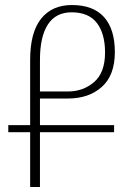

<svg xmlns="http://www.w3.org/2000/svg" viewBox="-20 -744 522 764"><path d="M100 0V-218H13V-246H100V-506Q100 -615 143.5 -669.5Q187 -724 266 -724Q351 -724 394 -676Q437 -628 437 -537Q437 -444 385 -398Q333 -352 251 -352H139V-246H434V-218H139V0ZM250 -380Q311 -380 354.5 -417.5Q398 -455 398 -535Q398 -610 365.5 -652.5Q333 -695 265 -695Q202 -695 170.5 -646.5Q139 -598 139 -506V-380Z"/></svg>

Font: Noto Serif Armenian SemiCondensed ExtraLight
Style: Regular
Weight: 200
Width: 4
Designer: Monotype Design Team
Foundry: Monotype Imaging Inc.
Version: Version 2.008; ttfautohint (v1.8.4.7-5d5b)